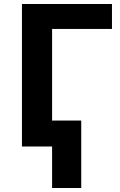

<svg xmlns="http://www.w3.org/2000/svg" viewBox="-20 -734 601 962"><path d="M541 -714V-589H241V-130H387V208H241V0H90V-714Z"/></svg>

Font: Noto Sans
Style: Bold
Weight: 700
Designer: Monotype Design Team
Foundry: Monotype Imaging Inc.
Version: Version 2.000;GOOG;noto-source:20170915:90ef993387c0; ttfaut